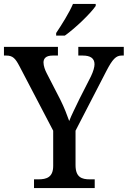

<svg xmlns="http://www.w3.org/2000/svg" viewBox="-23 -951 646 971"><path d="M261 -784V-771H305C359 -809 438 -886 461 -921V-931H346C327 -886 289 -826 261 -784ZM149 0H456V-44H431C391 -44 359 -54 359 -116V-290L515 -592C546 -652 564 -670 592 -670H603V-714H373V-670H396C433 -670 455 -657 455 -626C455 -612 449 -590 437 -565L379 -451C359 -409 338 -368 327 -339C316 -370 302 -407 282 -447L213 -581C205 -596 197 -618 197 -635C197 -654 208 -670 243 -670H270V-714H-3V-670H9C42 -670 55 -655 75 -617L246 -290V-112C246 -54 212 -44 171 -44H149Z"/></svg>

Font: Noto Serif Devanagari SemiCondensed Medium
Style: Regular
Weight: 500
Width: 4
Designer: Universal Thirst, Indian Type Foundry and the Monotype Design Team
Foundry: Monotype Imaging Inc.
Version: Version 2.004